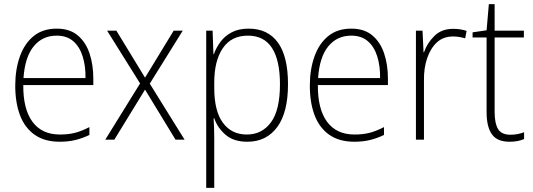

<svg xmlns="http://www.w3.org/2000/svg" viewBox="-20 -678 2587 932"><path d="M255 -539Q318 -539 357 -506.5Q396 -474 414.5 -419Q433 -364 433 -297V-265H93Q92 -149 137.5 -87Q183 -25 271 -25Q311 -25 343 -33Q375 -41 414 -61V-23Q381 -7 346.5 1.5Q312 10 270 10Q196 10 148 -24Q100 -58 77 -119Q54 -180 54 -262Q54 -341 76.5 -404Q99 -467 143.5 -503Q188 -539 255 -539ZM255 -505Q186 -505 143.5 -453Q101 -401 94 -299H395Q396 -358 381 -405Q366 -452 335 -478.5Q304 -505 255 -505Z M660 -273 500 -529H545L684 -301L823 -529H867L707 -272L876 0H832L684 -243L535 0H491Z M1187 -539Q1280 -539 1329 -471.5Q1378 -404 1378 -269Q1378 -132 1325.5 -61Q1273 10 1181 10Q1113 10 1074 -24.5Q1035 -59 1020 -104H1017Q1020 -55 1020 -1V234H981V-529H1012L1016 -415H1018Q1030 -448 1051 -476Q1072 -504 1105.5 -521.5Q1139 -539 1187 -539ZM1183 -505Q1103 -505 1061.5 -444Q1020 -383 1020 -277V-251Q1020 -139 1062 -82Q1104 -25 1178 -25Q1252 -25 1295.5 -84.5Q1339 -144 1339 -269Q1339 -385 1300.5 -445Q1262 -505 1183 -505Z M1685 -539Q1748 -539 1787 -506.5Q1826 -474 1844.5 -419Q1863 -364 1863 -297V-265H1523Q1522 -149 1567.5 -87Q1613 -25 1701 -25Q1741 -25 1773 -33Q1805 -41 1844 -61V-23Q1811 -7 1776.5 1.5Q1742 10 1700 10Q1626 10 1578 -24Q1530 -58 1507 -119Q1484 -180 1484 -262Q1484 -341 1506.5 -404Q1529 -467 1573.5 -503Q1618 -539 1685 -539ZM1685 -505Q1616 -505 1573.5 -453Q1531 -401 1524 -299H1825Q1826 -358 1811 -405Q1796 -452 1765 -478.5Q1734 -505 1685 -505Z M2180 -538Q2216 -538 2245 -528L2238 -492Q2224 -496 2209.5 -498.5Q2195 -501 2179 -501Q2132 -501 2101 -472.5Q2070 -444 2053.5 -395.5Q2037 -347 2038 -288V0H1999V-529H2031L2036 -424H2038Q2053 -468 2088 -503Q2123 -538 2180 -538Z M2458 -24Q2477 -24 2494 -27.5Q2511 -31 2524 -36V-3Q2510 3 2493 6.5Q2476 10 2453 10Q2393 10 2367.5 -26.5Q2342 -63 2342 -133V-496H2274V-521L2342 -531L2353 -658H2381V-529H2523V-496H2381V-135Q2381 -80 2397.5 -52Q2414 -24 2458 -24Z"/></svg>

Font: Noto Sans Kannada SemiCondensed ExtraLight
Style: Regular
Weight: 200
Width: 4
Designer: Jelle Bosma - Monotype Design Team
Foundry: Monotype Imaging Inc.
Version: Version 2.005; ttfautohint (v1.8.4.7-5d5b)